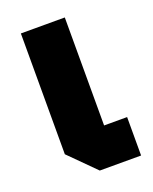

<svg xmlns="http://www.w3.org/2000/svg" viewBox="-112 -625 551 690"><g transform="rotate(-20 164.0 -280.0)"><path d="M52 -560H220V-147H308V0H150L52 -98Z"/></g></svg>

Font: Tektur
Style: Bold
Weight: 700
Designer: Adam Jagosz
Foundry: Adam Jagosz
Version: Version 1.005;gftools[0.9.30]